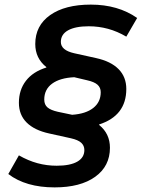

<svg xmlns="http://www.w3.org/2000/svg" viewBox="-20 -682 620 833"><path d="M217 131Q92 131 16 73L62 -8Q102 15 142.5 26Q183 37 226 37Q284 37 315 19.5Q346 2 346 -31Q346 -50 332.5 -62.5Q319 -75 288 -82L193 -103Q129 -117 95.5 -150.5Q62 -184 62 -236Q62 -292 92.5 -331.5Q123 -371 181 -389V-391Q133 -429 133 -491Q133 -571 197.5 -616.5Q262 -662 374 -662Q492 -662 575 -604L528 -523Q489 -546 448.5 -557Q408 -568 365 -568Q307 -568 275.5 -550.5Q244 -533 244 -500Q244 -464 302 -451L397 -430Q461 -416 494.5 -382Q528 -348 528 -296Q528 -180 410 -142V-140Q457 -102 457 -41Q457 39 393 85Q329 131 217 131ZM293 -184Q352 -188 384.5 -213.5Q417 -239 417 -282Q417 -302 403 -314.5Q389 -327 357 -334L302 -347Q240 -344 206 -319Q172 -294 172 -250Q172 -228 186 -216Q200 -204 231 -197Z"/></svg>

Font: Sometype Mono
Style: Bold Italic
Weight: 700
Italic angle: -12°
Monospace: yes
Designer: Ryoichi Tsunekawa
Foundry: Dharma Type
Version: Version 1.000; ttfautohint (v1.8.3)